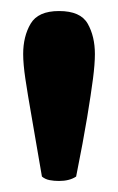

<svg xmlns="http://www.w3.org/2000/svg" viewBox="-20 -762 214 348"><path d="M87 -434Q78 -434 70 -435.5Q62 -437 56 -442Q45 -507 37.5 -549.5Q30 -592 26 -619Q22 -646 22 -664Q22 -696 35.5 -719Q49 -742 87 -742Q126 -742 139 -719Q152 -696 152 -664Q152 -646 148.5 -619Q145 -592 138 -549.5Q131 -507 118 -442Q106 -434 87 -434Z"/></svg>

Font: Petrona ExtraBold
Style: Regular
Weight: 800
Designer: Ringo R. Seeber
Foundry: Ringo R. Seeber
Version: Version 2.001; ttfautohint (v1.8.3)